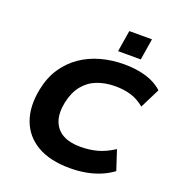

<svg xmlns="http://www.w3.org/2000/svg" viewBox="-161 -1056 1121 1201"><g transform="rotate(20 399.5 -455.5)"><path d="M437 11Q304 11 219 -38.5Q134 -88 101 -178Q68 -268 92 -387Q109 -472 150.5 -533.5Q192 -595 251 -635.5Q310 -676 383 -696Q456 -716 537 -716Q618 -716 683 -696.5Q748 -677 792 -636L726 -504Q682 -540 635.5 -554Q589 -568 531 -568Q465 -568 410.5 -547Q356 -526 319.5 -480.5Q283 -435 268 -364Q253 -291 271 -240Q289 -189 335 -163Q381 -137 452 -137Q512 -137 564.5 -151Q617 -165 674 -202L717 -71Q681 -44 636.5 -25.5Q592 -7 541.5 2Q491 11 437 11ZM471 -780 494 -922H645L622 -780Z"/></g></svg>

Font: Nunito Sans 7pt SemiExpanded ExtraBold
Style: Italic
Weight: 800
Width: 6
Italic angle: -9°
Designer: Vernon Adams
Foundry: Vernon Adams
Version: Version 3.101;gftools[0.9.27]